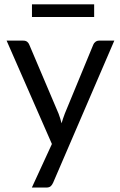

<svg xmlns="http://www.w3.org/2000/svg" viewBox="-20 -694 556 886"><path d="M507.5 -506.5 225 149.5Q220.5 159.5 213.8 165.5Q207 171.5 193 171.5H127L219.5 -29.5L10.5 -506.5H87.5Q99 -506.5 105.8 -500.8Q112.5 -495 115 -488L250.5 -169Q258.5 -148 264 -125Q271 -148.5 279 -169.5L410.5 -488Q413.5 -496 420.8 -501.2Q428 -506.5 437 -506.5ZM127.5 -674H414.5V-615.5H127.5Z"/></svg>

Font: Lato 2
Style: Regular
Weight: 400
Designer: Lukasz Dziedzic with Adam Twardoch and Botio Nikoltchev
Foundry: tyPoland Lukasz Dziedzic
Version: Version 2.015; 2015-08-06; http://www.latofonts.com/